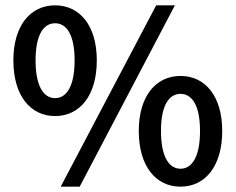

<svg xmlns="http://www.w3.org/2000/svg" viewBox="-20 -686 881 718"><path d="M186 -252C278 -252 342 -328 342 -460C342 -591 278 -666 186 -666C94 -666 30 -591 30 -460C30 -328 94 -252 186 -252ZM499 -196C499 -64 563 12 655 12C747 12 811 -64 811 -196C811 -327 747 -402 655 -402C563 -402 499 -327 499 -196ZM278 12 634 -666H564L207 12ZM582 -196C582 -294 613 -335 655 -335C697 -335 728 -294 728 -196C728 -98 697 -55 655 -55C613 -55 582 -98 582 -196ZM186 -599C228 -599 259 -558 259 -460C259 -362 228 -319 186 -319C144 -319 113 -362 113 -460C113 -558 144 -599 186 -599Z"/></svg>

Font: DAIFUKU Sans Semibold
Style: Regular
Weight: 600
Designer: Original font ‘Source Sans 3’ : Paul D. Hunt
Foundry: Daifuku
Version: Version 1.000